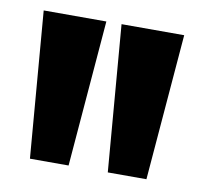

<svg xmlns="http://www.w3.org/2000/svg" viewBox="-54 -865 531 504"><g transform="rotate(10 211.5 -613.0)"><path d="M56 -418.5 24 -808H191L159 -418.5ZM263.5 -418.5 231.5 -808H398.5L366.5 -418.5Z"/></g></svg>

Font: Encode Sans Condensed ExtraBold
Style: Regular
Weight: 800
Width: 3
Designer: Multiple Designers
Foundry: Impallari Type
Version: Version 3.000; ttfautohint (v1.8.3) -l 8 -r 50 -G 200 -x 14 